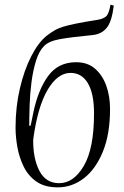

<svg xmlns="http://www.w3.org/2000/svg" viewBox="-20 -793 536 827"><path d="M229 14Q173 14 137.5 -10.5Q102 -35 82.5 -74.5Q63 -114 55 -158.5Q47 -203 47 -243Q47 -332 65.5 -411.5Q84 -491 114.5 -550.5Q145 -610 181 -639Q198 -652 214 -661.5Q230 -671 252.5 -678Q275 -685 310.5 -692Q346 -699 402 -708Q425 -712 437 -722.5Q449 -733 456 -773L470 -769Q462 -701 440 -673.5Q418 -646 379 -642Q286 -633 238.5 -624.5Q191 -616 170 -595Q148 -573 135 -531Q122 -489 115.5 -438Q109 -387 107.5 -337.5Q106 -288 106 -251L112 -252L123 -305Q143 -404 186.5 -464.5Q230 -525 308 -525Q357 -525 389 -497.5Q421 -470 437.5 -424.5Q454 -379 454 -324Q454 -215 423 -139.5Q392 -64 341 -25Q290 14 229 14ZM284 -479Q228 -479 185 -406Q142 -333 123 -192Q122 -111 149.5 -57.5Q177 -4 235 -4Q297 -4 341 -78.5Q385 -153 385 -305Q385 -390 358.5 -434.5Q332 -479 284 -479Z"/></svg>

Font: Literata 72pt Light
Style: Italic
Weight: 300
Italic angle: -2°
Designer: Latin by Veronika Burian and Jose Scaglione. Greek by Irene Vlachou. Cyrillic by Vera Evstafieva
Foundry: TypeTogether
Version: Version 3.002